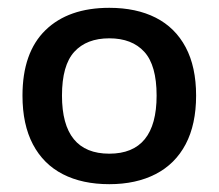

<svg xmlns="http://www.w3.org/2000/svg" viewBox="-20 -768 559 491"><path d="M37.5 -523.5Q37.5 -633.5 96.2 -690.8Q155 -748 259.5 -748Q328.5 -748 378.2 -722.8Q428 -697.5 454.8 -647.2Q481.5 -597 481.5 -523.5Q481.5 -450 454.8 -399.2Q428 -348.5 378 -322.8Q328 -297 259.5 -297Q190.5 -297 140.8 -322.5Q91 -348 64.2 -398.8Q37.5 -449.5 37.5 -523.5ZM380.5 -523.5Q380.5 -601 349 -635.5Q317.5 -670 259.5 -670Q201.5 -670 170 -635.5Q138.5 -601 138.5 -523.5Q138.5 -375 259.5 -375Q380.5 -375 380.5 -523.5Z"/></svg>

Font: Encode Sans Semi Expanded Medium
Style: Regular
Weight: 500
Width: 6
Designer: Multiple Designers
Foundry: Impallari Type
Version: Version 2.000